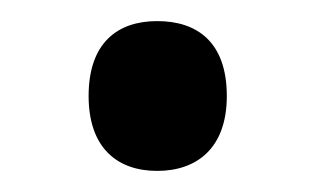

<svg xmlns="http://www.w3.org/2000/svg" viewBox="-20 -569 299 182"><path d="M64 -478C64 -429 91 -407 129 -407C166 -407 195 -428 195 -478C195 -529 167 -549 129 -549C91 -549 64 -528 64 -478Z"/></svg>

Font: Noto Sans SemiCondensed Medium
Style: Regular
Weight: 500
Width: 4
Designer: Monotype Design Team
Foundry: Monotype Imaging Inc.
Version: Version 2.013